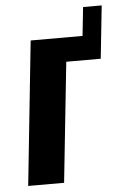

<svg xmlns="http://www.w3.org/2000/svg" viewBox="-51 -730 488 767"><g transform="rotate(-5 193.0 -346.5)"><path d="M30.8 0 91.3 -578.1H299.3L311.5 -692.9H386.2L363.8 -481H225.6L174.8 0Z"/></g></svg>

Font: Oswald
Style: Demi-Bold
Weight: 600
Designer: Vernon Adams
Foundry: Vernon Adams
Version: 3.0; ttfautohint (v0.94.23-7a4d-dirty) -l 8 -r 50 -G 200 -x 